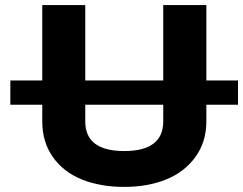

<svg xmlns="http://www.w3.org/2000/svg" viewBox="-20 -731 963 761"><path d="M797.9 -412.1H923.3V-315.9H797.9V-250Q797.9 -168.5 754.6 -108.9Q711.4 -49.3 638.7 -19.8Q565.9 9.8 472.2 9.8Q377 9.8 304.2 -19.8Q231.4 -49.3 189.5 -108.6Q147.5 -168 147.5 -250V-315.9H21V-412.1H147.5V-710.9H317.9V-412.1H627V-710.9H797.9ZM627 -315.9H317.9V-250Q317.9 -132.3 472.2 -132.3Q627 -132.3 627 -250Z"/></svg>

Font: Bert Sans Black
Style: Regular
Weight: 900
Designer: Christian Robertson, Adam Twardoch, & Cristiano Sobral
Foundry: Google
Version: Version 12.135;January 10, 2020;FontCreator 12.0.0.2547 64-b